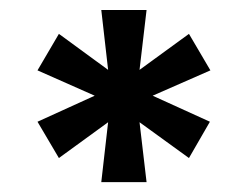

<svg xmlns="http://www.w3.org/2000/svg" viewBox="-20 -729 496 385"><path d="M196.8 -588.9 183.1 -709H273.9L259.8 -588.9L358.9 -661.1L401.9 -587.9L286.1 -537.1L400.9 -484.9L358.9 -412.1L259.8 -483.9L273.9 -363.8H183.1L196.8 -483.9L98.1 -412.1L55.2 -484.9L169.9 -537.1L55.2 -587.9L98.1 -661.1Z"/></svg>

Font: LT Superior Med
Style: Regular
Weight: 500
Designer: Daniel Lyons
Foundry: LyonsType
Version: Version 1.000